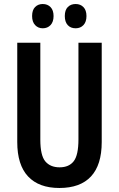

<svg xmlns="http://www.w3.org/2000/svg" viewBox="-20 -927 593 957"><path d="M487 -219Q487 -105 433.5 -47.5Q380 10 276 10Q174 10 120 -47.5Q66 -105 66 -219V-714H181V-231Q181 -152 206 -122.5Q231 -93 277 -93Q324 -93 347.5 -123.5Q371 -154 371 -232V-714H487ZM140 -847Q140 -877 155 -892Q170 -907 193 -907Q217 -907 232 -891.5Q247 -876 247 -847Q247 -818 232 -802Q217 -786 193 -786Q170 -786 155 -802Q140 -818 140 -847ZM303 -847Q303 -877 318 -892Q333 -907 357 -907Q381 -907 396 -891.5Q411 -876 411 -847Q411 -818 396 -802Q381 -786 357 -786Q332 -786 317.5 -802Q303 -818 303 -847Z"/></svg>

Font: Noto Sans Kannada ExtraCondensed SemiBold
Style: Regular
Weight: 600
Width: 2
Designer: Jelle Bosma - Monotype Design Team
Foundry: Monotype Imaging Inc.
Version: Version 2.005; ttfautohint (v1.8.4.7-5d5b)